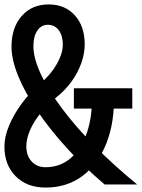

<svg xmlns="http://www.w3.org/2000/svg" viewBox="-20 -834 640 868"><path d="M186 14Q102 14 51 -37Q0 -88 0 -172Q0 -215 20.5 -265Q41 -315 78 -365.5Q115 -416 164 -458Q209 -496 236.5 -544Q264 -592 264 -633Q264 -673 245.5 -697.5Q227 -722 196 -722Q167 -722 149 -696Q131 -670 131 -626Q131 -571 164.5 -499Q198 -427 260 -344Q322 -261 408.5 -173.5Q495 -86 600 0H453Q358 -81 280.5 -166.5Q203 -252 147.5 -334.5Q92 -417 62 -491Q32 -565 32 -623Q32 -709 78 -761.5Q124 -814 200 -814Q274 -814 318.5 -764.5Q363 -715 363 -633Q363 -592 347.5 -548.5Q332 -505 303.5 -465.5Q275 -426 237 -396Q196 -363 164.5 -324Q133 -285 116 -246Q99 -207 99 -173Q99 -130 123 -104Q147 -78 186 -78Q252 -78 300 -119.5Q348 -161 373.5 -236Q399 -311 395 -410H495Q499 -283 461.5 -187.5Q424 -92 353.5 -39Q283 14 186 14ZM314 -343V-435H578V-343Z"/></svg>

Font: Victor Mono Thin
Style: Regular
Weight: 100
Monospace: yes
Designer: Rune Bjørnerås
Version: Version 1.561;gftools[0.9.30]